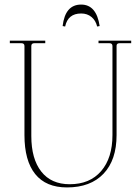

<svg xmlns="http://www.w3.org/2000/svg" viewBox="-20 -808 614 840"><path d="M335 -788Q402 -788 416 -694L405 -692Q399 -718 380.5 -733.5Q362 -749 335 -749Q277 -749 265 -692L254 -694Q265 -788 335 -788ZM273 12Q181 12 134 -46.5Q87 -105 87 -217V-607Q87 -619 73 -619H23V-630H178V-619H131Q117 -619 117 -607V-213Q117 -113 160.5 -57.5Q204 -2 285 -2Q373 -2 422.5 -59.5Q472 -117 472 -217V-607Q472 -619 458 -619H411V-630H554V-619H504Q490 -619 490 -608V-217Q490 -108 433 -48Q376 12 273 12Z"/></svg>

Font: Arapey Thin-Display
Style: Regular
Weight: 100
Designer: Eduardo Rodriguez Tunni
Foundry: Eduardo Rodriguez Tunni
Version: Version 4.000